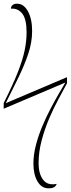

<svg xmlns="http://www.w3.org/2000/svg" viewBox="-30 -780 383 1040"><path d="M232 240Q195 240 173 202.5Q151 165 151 106Q151 58 164.5 6Q178 -46 199.5 -97Q221 -148 245 -193.5Q269 -239 290 -275Q311 -311 324 -333L-10 -191V-222Q39 -319 66 -387.5Q93 -456 103.5 -507Q114 -558 114 -604Q114 -677 90.5 -706.5Q67 -736 29 -733Q29 -744 37.5 -752Q46 -760 62 -760Q99 -760 121.5 -718.5Q144 -677 144 -612Q144 -551 123 -488.5Q102 -426 69.5 -359.5Q37 -293 1 -221L333 -362V-329Q314 -293 287.5 -244.5Q261 -196 236.5 -138.5Q212 -81 195.5 -19Q179 43 179 105Q179 160 203 193Q227 226 277 216Q274 226 264.5 233Q255 240 232 240Z"/></svg>

Font: Noto Serif Display SemiCondensed Thin
Style: Regular
Weight: 100
Width: 4
Designer: Monotype Design Team
Foundry: Monotype Imaging Inc.
Version: Version 2.009